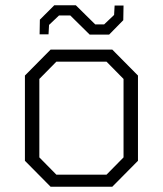

<svg xmlns="http://www.w3.org/2000/svg" viewBox="-20 -712 621 732"><path d="M322 -580 248 -653H205L167 -617L165 -581H131L132 -637L187 -692H269L343 -619H377L415 -655L417 -691H451L450 -635L396 -580ZM173 0 75 -99V-424L173 -523H408L506 -424V-99L408 0ZM195 -46H386L451 -112V-411L386 -477H195L130 -411V-112Z"/></svg>

Font: Tomorrow Light
Style: Regular
Weight: 300
Designer: Tony de Marco, Monica Rizzolli
Foundry: Just in Type
Version: Version 2.002